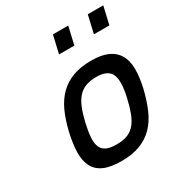

<svg xmlns="http://www.w3.org/2000/svg" viewBox="-172 -845 920 978"><g transform="rotate(-30 288.0 -356.0)"><path d="M382 -510Q441 -510 478.5 -493Q516 -476 535 -443.5Q554 -411 554.5 -363.5Q555 -316 541 -254Q526 -191 504.5 -141.5Q483 -92 450.5 -58.5Q418 -25 372 -7Q326 11 262 11Q198 11 159.5 -6Q121 -23 103.5 -57Q86 -91 87 -140Q88 -189 103 -254Q118 -317 140 -364.5Q162 -412 195.5 -444.5Q229 -477 274.5 -493.5Q320 -510 382 -510ZM282 -75Q321 -75 347.5 -86Q374 -97 392 -119.5Q410 -142 422.5 -175.5Q435 -209 445 -254Q466 -344 448 -384.5Q430 -425 363 -425Q327 -425 301 -415.5Q275 -406 256 -385.5Q237 -365 223.5 -332.5Q210 -300 199 -254Q188 -207 185.5 -173.5Q183 -140 191.5 -118Q200 -96 221.5 -85.5Q243 -75 282 -75ZM280 -723H370L346 -619H256ZM485 -723H576L552 -619H461Z"/></g></svg>

Font: Panefresco 600wt
Style: Italic
Weight: 600
Foundry: Campivisivi & Chank Co
Version: Version 1.000